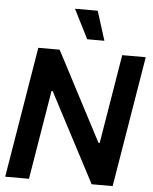

<svg xmlns="http://www.w3.org/2000/svg" viewBox="-62 -1012 850 1064"><g transform="rotate(5 363.0 -480.5)"><path d="M725.6 -727.5 605 0H488.3L228 -495.6H221.7L139.6 0H7.3L127.9 -727.5H246.6L505.9 -231.9H512.7L594.7 -727.5ZM393.6 -798.3 311.5 -960.9H438L489.3 -798.3Z"/></g></svg>

Font: Inter Tight SemiBold
Style: Italic
Weight: 600
Italic angle: -9.39999°
Designer: Rasmus Andersson
Foundry: rsms
Version: Version 3.004